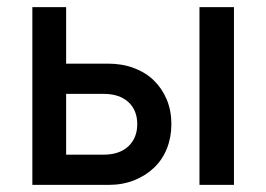

<svg xmlns="http://www.w3.org/2000/svg" viewBox="-20 -520 748 540"><path d="M71 0V-500H166V-341H284Q324 -341 357 -328.5Q390 -316 413 -293.5Q436 -271 449 -240Q462 -209 462 -171Q462 -134 449.5 -102.5Q437 -71 413.5 -48.5Q390 -26 357.5 -13Q325 0 285 0ZM541 -500H638V0H541ZM166 -85H271Q316 -85 341 -108.5Q366 -132 366 -171Q366 -210 341 -233Q316 -256 271 -256H166Z"/></svg>

Font: NT Somic Medium
Style: Regular
Weight: 500
Designer: Ravid Balaliev — lead type designer, mastering
Michael Voronin — secret advisor, marketing
Ivan Kovalenko — best boy
Foundry: NT Type
Version: Version 0.7